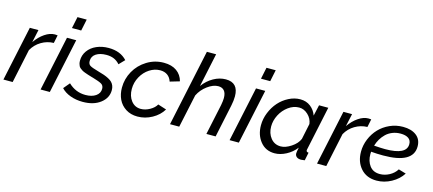

<svg xmlns="http://www.w3.org/2000/svg" viewBox="-54 -1242 3974 1764"><g transform="rotate(15 1932.5 -360.0)"><path d="M116.2 -522H198.2L171.9 -400.9Q210 -456.1 259 -489.5Q308.1 -522.9 355 -522.9Q369.1 -522.9 380.9 -521L365.2 -444.8Q302.2 -443.4 247.6 -410.9Q192.9 -378.4 161.1 -321.8L92.8 0H4.9Z M513.7 -730H601.6L578.6 -620.1H490.7ZM469.7 -522H557.6L446.3 0H358.4Z M555.2 -65.9 605 -125Q674.8 -58.1 768.1 -58.1Q828.6 -58.1 866 -83.7Q903.3 -109.4 903.3 -151.9Q903.3 -183.1 880.4 -197Q857.4 -210.9 794.9 -229Q787.6 -231 784.2 -231.9Q759.3 -239.3 744.6 -243.9Q730 -248.5 712.4 -255.1Q694.8 -261.7 685.3 -267.6Q675.8 -273.4 665.5 -281.7Q655.3 -290 650.4 -299.8Q645.5 -309.6 642.3 -322Q639.2 -334.5 639.2 -350.1Q639.2 -402.3 668.9 -443.8Q698.7 -485.4 750.2 -508.1Q801.8 -530.8 865.2 -530.8Q977.5 -530.8 1040 -461.9L989.3 -409.2Q963.9 -438 933.1 -450.9Q902.3 -463.9 861.3 -463.9Q801.3 -463.9 763.7 -439.5Q726.1 -415 726.1 -370.1Q726.1 -340.3 745.6 -327.9Q765.1 -315.4 825.2 -298.8Q860.8 -289.1 884.5 -280.8Q908.2 -272.5 930.2 -261Q952.1 -249.5 964.8 -236.3Q977.5 -223.1 984.9 -204.8Q992.2 -186.5 992.2 -163.1Q992.2 -88.9 928.2 -39.6Q864.3 9.8 760.3 9.8Q696.8 9.8 642.6 -10Q588.4 -29.8 555.2 -65.9Z M1075.7 -210.9Q1075.7 -293.9 1116.5 -367.2Q1157.2 -440.4 1230.5 -485.6Q1303.7 -530.8 1390.6 -530.8Q1465.3 -530.8 1512.7 -497.1Q1560.1 -463.4 1575.7 -403.8L1484.9 -377Q1472.7 -415 1444.6 -435.1Q1416.5 -455.1 1375.5 -455.1Q1322.8 -455.1 1274.4 -423.8Q1226.1 -392.6 1196.3 -338.4Q1166.5 -284.2 1166.5 -222.2Q1166.5 -154.3 1201.4 -110.1Q1236.3 -65.9 1292.5 -65.9Q1335 -65.9 1377.7 -89.8Q1420.4 -113.8 1438.5 -147L1519.5 -121.1Q1484.9 -63 1419.2 -26.6Q1353.5 9.8 1280.8 9.8Q1216.8 9.8 1169.7 -20.3Q1122.6 -50.3 1099.1 -99.6Q1075.7 -148.9 1075.7 -210.9Z M1744.6 -730H1832.5L1764.6 -410.2Q1806.2 -466.8 1863.3 -498.8Q1920.4 -530.8 1979.5 -530.8Q2099.6 -530.8 2099.6 -400.9Q2099.6 -360.4 2089.4 -312L2023.4 0H1935.5L1997.6 -292Q2005.4 -333.5 2005.4 -359.9Q2005.4 -405.3 1985.8 -428.7Q1966.3 -452.1 1928.7 -452.1Q1880.4 -452.1 1826.7 -412.6Q1772.9 -373 1744.6 -314.9L1677.2 0H1589.4Z M2311.5 -730H2399.4L2376.5 -620.1H2288.6ZM2267.6 -522H2355.5L2244.1 0H2156.2Z M2398.9 -207Q2398.9 -268.6 2422.9 -327.9Q2446.8 -387.2 2486.1 -431.6Q2525.4 -476.1 2578.9 -503.4Q2632.3 -530.8 2688 -530.8Q2745.6 -530.8 2785.9 -499.3Q2826.2 -467.8 2843.8 -418L2867.2 -522H2955.1L2867.2 -107.9Q2864.7 -95.7 2864.7 -95.2Q2864.7 -85.4 2869.9 -81.3Q2875 -77.1 2886.7 -76.2L2871.1 0Q2840.8 3.9 2835.9 3.9Q2809.1 3.9 2793.9 -8.5Q2778.8 -21 2778.8 -41Q2778.8 -55.7 2788.1 -98.1Q2749.5 -48.3 2694.1 -19.3Q2638.7 9.8 2585 9.8Q2500 9.8 2449.5 -52.7Q2398.9 -115.2 2398.9 -207ZM2794.9 -183.1 2826.2 -333Q2819.8 -383.8 2781.7 -419.4Q2743.7 -455.1 2697.8 -455.1Q2644 -455.1 2595.9 -420.2Q2547.9 -385.3 2520 -331.3Q2492.2 -277.3 2492.2 -221.2Q2492.2 -155.3 2528.3 -110.6Q2564.5 -65.9 2623 -65.9Q2668.5 -65.9 2721.9 -101.1Q2775.4 -136.2 2794.9 -183.1Z M3099.1 -522H3181.2L3154.8 -400.9Q3192.9 -456.1 3241.9 -489.5Q3291 -522.9 3337.9 -522.9Q3352.1 -522.9 3363.8 -521L3348.1 -444.8Q3285.2 -443.4 3230.5 -410.9Q3175.8 -378.4 3144 -321.8L3075.7 0H2987.8Z M3554.7 -229Q3494.6 -229 3439.5 -233.9Q3438.5 -226.1 3438.5 -210.9Q3438.5 -144.5 3471.9 -100.3Q3505.4 -56.2 3568.8 -56.2Q3615.2 -56.2 3659.2 -79.8Q3703.1 -103.5 3727.5 -143.1L3798.8 -122.1Q3761.7 -63.5 3694.6 -26.9Q3627.4 9.8 3554.7 9.8Q3459.5 9.8 3404.5 -52.5Q3349.6 -114.7 3349.6 -210.9Q3349.6 -272.9 3373.8 -331.3Q3397.9 -389.6 3439.5 -433.6Q3481 -477.5 3540 -504.2Q3599.1 -530.8 3665.5 -530.8Q3744.6 -530.8 3792.2 -494.4Q3839.8 -458 3839.8 -390.1Q3839.8 -229 3554.7 -229ZM3659.7 -464.8Q3618.2 -464.8 3582.5 -450.7Q3546.9 -436.5 3521.7 -412.1Q3496.6 -387.7 3479.2 -358.4Q3461.9 -329.1 3451.7 -294.9Q3518.6 -290 3557.6 -290Q3760.7 -290 3760.7 -391.1Q3760.7 -428.2 3733.9 -446.5Q3707 -464.8 3659.7 -464.8Z"/></g></svg>

Font: Rawline Medium
Style: Italic
Weight: 500
Italic angle: -12°
Designer: Matt McInerney, Pablo Impallari, Rodrigo Fuenzalida
Foundry: Matt McInerney, Pablo Impallari, Rodrigo Fuenzalida
Version: Version 4.020;PS 004.020;hotconv 1.0.88;makeotf.lib2.5.64775